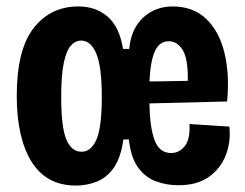

<svg xmlns="http://www.w3.org/2000/svg" viewBox="-20 -562 760 596"><path d="M216 14Q124 14 78 -60Q32 -134 32 -264Q32 -408 84.5 -475Q137 -542 223 -542Q278 -542 314.5 -510Q351 -478 362 -410H381Q387 -473 424.5 -507.5Q462 -542 516 -542Q580 -542 620.5 -503Q661 -464 677 -397Q693 -330 685 -247L444 -241Q445 -166 460 -126.5Q475 -87 511 -87Q537 -87 554 -109Q571 -131 568 -177L692 -169Q697 -122 681 -80.5Q665 -39 628.5 -13Q592 13 534 13Q496 13 463 0.5Q430 -12 408 -43Q386 -74 380 -129H363Q355 -72 333 -41Q311 -10 280 2Q249 14 216 14ZM233 -91Q263 -91 279.5 -129Q296 -167 296 -261Q296 -355 279 -395.5Q262 -436 232 -436Q214 -436 200 -420.5Q186 -405 178 -367Q170 -329 170 -261Q170 -167 186 -129Q202 -91 233 -91ZM504 -434Q475 -434 461 -403.5Q447 -373 444 -309L563 -311Q564 -380 547 -407Q530 -434 504 -434Z"/></svg>

Font: Bricolage Grotesque 10pt Condensed Bricolage Grotesque 10pt Condensed Regular
Style: Bold
Weight: 700
Width: 3
Designer: Mathieu Triay
Foundry: Atelier Triay
Version: Version 1.000; ttfautohint (v1.8.4.7-5d5b);gftools[0.9.32]